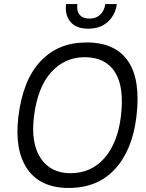

<svg xmlns="http://www.w3.org/2000/svg" viewBox="-20 -920 722 950"><path d="M307 -900H363Q358 -866 374 -847Q390 -828 423 -828Q455 -828 475.5 -847Q496 -866 501 -900H558Q551 -846 513.5 -812Q476 -778 417 -778Q357 -778 328.5 -812Q300 -846 307 -900ZM71 -343Q93 -524 180.5 -617Q268 -710 408 -710Q551 -710 614 -617Q677 -524 655 -343Q635 -177 549 -83.5Q463 10 320 10Q180 10 115.5 -83.5Q51 -177 71 -343ZM329 -63Q431 -63 496.5 -137.5Q562 -212 578 -343Q596 -489 549 -563Q502 -637 399 -637Q301 -637 233.5 -563Q166 -489 148 -343Q132 -212 181 -137.5Q230 -63 329 -63Z"/></svg>

Font: Haskoy
Style: Italic
Weight: 400
Designer: Ertekin Erdin
Foundry: Ertekin Erdin
Version: Version 2.000; ttfautohint (v1.8.4.7-5d5b)